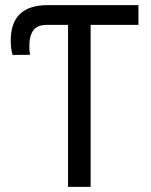

<svg xmlns="http://www.w3.org/2000/svg" viewBox="-20 -731 590 751"><path d="M521.5 -633.8V-710.9H166C70 -710.9 22 -664.7 22 -572.3C22 -550.8 24.4 -532.1 29.3 -516.1L97.7 -516.6C95.7 -526.4 94.7 -537.1 94.7 -548.8C94.7 -576.8 99.9 -598 110.4 -612.3C120.8 -626.6 138.8 -633.8 164.6 -633.8H246.1V0H334.5V-633.8Z"/></svg>

Font: Roboto Condensed
Style: Regular
Weight: 400
Designer: Google
Version: Version 2.134; 2016